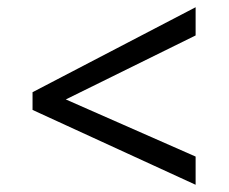

<svg xmlns="http://www.w3.org/2000/svg" viewBox="-20 -588 632 531"><path d="M70 -284V-333L521 -568V-490L162 -313L521 -155V-77Z"/></svg>

Font: ugurmukhi05
Style: Book
Weight: 400
Designer: Jelle Bosma - Monotype Design Team
Foundry: Monotype Imaging Inc.
Version: Version 2.003